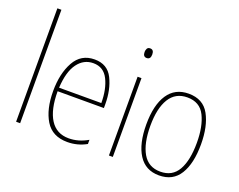

<svg xmlns="http://www.w3.org/2000/svg" viewBox="-119 -980 1508 1209"><g transform="rotate(20 635.0 -375.0)"><path d="M104 -760H77V0H104Z M230 -262Q230 -140 276 -65Q322 10 423 10Q491 10 550 -23V-51Q488 -15 423 -15Q341 -15 299 -81Q257 -147 257 -270H567V-296Q567 -393 531 -465.5Q495 -538 409 -538Q318 -538 274 -458.5Q230 -379 230 -262ZM541 -294H258Q264 -403 304.5 -458Q345 -513 409 -513Q478 -513 509.5 -450Q541 -387 541 -294Z M687 -690Q687 -658 712 -658Q738 -658 738 -691Q738 -723 713 -723Q698 -723 692.5 -712.5Q687 -702 687 -690ZM699 -528V0H725V-528Z M1039 -538Q948 -538 900.5 -466.5Q853 -395 853 -265Q853 -136 899.5 -63Q946 10 1037 10Q1130 10 1175 -63Q1220 -136 1220 -264Q1220 -385 1178 -461.5Q1136 -538 1039 -538ZM1039 -513Q1123 -513 1157.5 -443.5Q1192 -374 1192 -265Q1192 -146 1154.5 -80.5Q1117 -15 1037 -15Q957 -15 918.5 -81.5Q880 -148 880 -265Q880 -383 920 -448Q960 -513 1039 -513Z"/></g></svg>

Font: Noto Sans Display SemiCondensed Thin
Style: Regular
Weight: 250
Width: 4
Designer: Monotype Design team
Foundry: Monotype Imaging Inc.
Version: 1.000